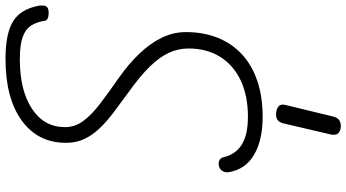

<svg xmlns="http://www.w3.org/2000/svg" viewBox="-300 -671 1257 697"><g transform="rotate(-90 328.5 -322.5)"><path d="M253.5 2.5Q168 2.5 115 -28.8Q62 -60 52 -120.5Q50 -129.5 54.8 -140.8Q59.5 -152 73.5 -156Q85 -159 94.2 -155Q103.5 -151 106.5 -139Q116.5 -96 151.8 -73.5Q187 -51 253.5 -51Q329.5 -51 385 -77.2Q440.5 -103.5 470.8 -152Q501 -200.5 501 -267Q501 -303 485.8 -337Q470.5 -371 435.5 -407Q400.5 -443 342 -484.5Q303.5 -512.5 270 -537.8Q236.5 -563 211.5 -589Q186.5 -615 172.5 -644.8Q158.5 -674.5 158.5 -711Q158.5 -813.5 239.5 -872.2Q320.5 -931 463.5 -931Q554.5 -931 599.2 -903.8Q644 -876.5 656.5 -809Q658 -798.5 656.2 -788.8Q654.5 -779 642 -775.5Q630 -773 616.2 -775.8Q602.5 -778.5 601.5 -789.5Q597 -818 584.2 -838Q571.5 -858 543 -868.5Q514.5 -879 462 -879Q349 -879 282.2 -835Q215.5 -791 215.5 -715Q215.5 -679.5 237.2 -649.5Q259 -619.5 298.8 -589Q338.5 -558.5 392.5 -521Q444 -485 481.8 -445.5Q519.5 -406 540 -363.8Q560.5 -321.5 560.5 -276.5Q560.5 -211.5 539.5 -159.8Q518.5 -108 478.8 -71.8Q439 -35.5 382 -16.5Q325 2.5 253.5 2.5ZM214.5 286Q200 284.5 192.5 276Q185 267.5 189 249L229 78.5Q233 61.5 242.8 55.8Q252.5 50 268 51.5Q283 53 291.5 60.8Q300 68.5 296 85.5L254 258Q250 275 239.5 281.2Q229 287.5 214.5 286Z"/></g></svg>

Font: Edu AU VIC WA NT Pre
Style: Regular
Weight: 400
Designer: Tina and Corey Anderson, Eben Sorkin, Mirko Velimirovic
Foundry: Google for Education
Version: Version 1.001